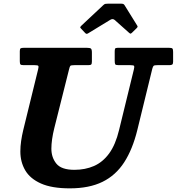

<svg xmlns="http://www.w3.org/2000/svg" viewBox="-20 -1012 968 1052"><path d="M445.5 -832.5Q449.5 -828 453 -826.8Q456.5 -825.5 463 -829.5L583.5 -903Q597.5 -912 608.5 -902.5L687 -832.5Q692.5 -828 694.8 -827.5Q697 -827 703.5 -833L728.5 -857.5Q733 -862 733.8 -864.8Q734.5 -867.5 732 -871.5L662.5 -983.5Q659.5 -988.5 655.2 -990.2Q651 -992 641 -992H573.5Q562.5 -992 557 -990.8Q551.5 -989.5 545.5 -983.5L426.5 -872Q420.5 -866 419.5 -863.8Q418.5 -861.5 423.5 -856ZM358.5 -632.5Q362 -647.5 365.5 -651.2Q369 -655 388 -655H463.5Q476 -655 479.8 -658.8Q483.5 -662.5 483.5 -675V-724Q483.5 -741.5 478.2 -745.8Q473 -750 456.5 -750H109.5Q97.5 -750 93 -747Q88.5 -744 88.5 -731.5V-677Q88.5 -663.5 92 -659.2Q95.5 -655 109.5 -655H169.5Q187.5 -655 190 -650.8Q192.5 -646.5 189 -632.5L107.5 -300Q100 -269 95.8 -239.5Q91.5 -210 91.5 -182Q91.5 -124.5 118.2 -78.8Q145 -33 204.5 -6.5Q264 20 362.5 20Q469 20 541.8 -15.8Q614.5 -51.5 660.5 -122.8Q706.5 -194 732.5 -300L814.5 -635.5Q818 -648.5 822.2 -651.8Q826.5 -655 843 -655H908Q919 -655 923.8 -658.5Q928.5 -662 928.5 -673.5V-727.5Q928.5 -742.5 924.5 -746.2Q920.5 -750 906.5 -750H624.5Q613 -750 610.8 -745.5Q608.5 -741 608.5 -729.5V-679.5Q608.5 -665 611.2 -660Q614 -655 629 -655H694.5Q713 -655 715 -650.5Q717 -646 713.5 -631.5L632.5 -300Q613 -219 578 -171.2Q543 -123.5 495 -102.5Q447 -81.5 387.5 -81.5Q316.5 -81.5 289 -115.2Q261.5 -149 261.5 -197.5Q261.5 -221 265.5 -249.5Q269.5 -278 277.5 -310Z"/></svg>

Font: Besley
Style: Bold Italic
Weight: 700
Italic angle: -13°
Designer: Owen Earl
Foundry: indestructible type*
Version: Version 2.001